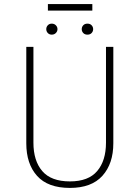

<svg xmlns="http://www.w3.org/2000/svg" viewBox="-20 -912 684 942"><path d="M433 -860H215V-892H433ZM214.5 -788Q222 -796 234 -796Q246 -796 254 -788Q262 -780 262 -769Q262 -758 254 -750Q246 -742 234 -742Q222 -742 214.5 -750Q207 -758 207 -769Q207 -780 214.5 -788ZM388.5 -788Q396 -796 409 -796Q422 -796 429.5 -788Q437 -780 437 -769Q437 -758 429.5 -750Q422 -742 409 -742Q396 -742 388.5 -750Q381 -758 381 -769Q381 -780 388.5 -788ZM536 -682V-209Q536 -109 482.5 -49.5Q429 10 323 10Q215 10 162 -49Q109 -108 109 -209V-682H144V-212Q144 -123 187.5 -72.5Q231 -22 323 -22Q414 -22 457 -73Q500 -124 500 -212V-682Z"/></svg>

Font: Fira Sans UltraLight
Style: Regular
Weight: 200
Designer: Carrois Corporate & Edenspiekermann AG
Foundry: Carrois Corporate GbR & Edenspiekermann AG
Version: Version 4.106;PS 004.106;hotconv 1.0.70;makeotf.lib2.5.58329